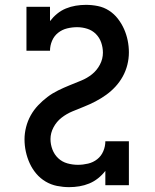

<svg xmlns="http://www.w3.org/2000/svg" viewBox="-20 -763 640 791"><path d="M265 8Q240 8 215 3Q190 -2 168 -15Q146 -28 129.5 -47.5Q113 -67 102.5 -90Q92 -113 86.5 -138Q81 -163 81 -189Q81 -214 87.5 -239.5Q94 -265 106.5 -287.5Q119 -310 137 -329Q155 -348 175.5 -363.5Q196 -379 219.5 -390.5Q243 -402 266.5 -411.5Q290 -421 314.5 -431Q339 -441 359 -457Q379 -473 391.5 -496.5Q404 -520 404 -546Q404 -567 397 -587.5Q390 -608 375 -623Q360 -638 339.5 -644.5Q319 -651 298 -651Q277 -651 256.5 -646Q236 -641 219.5 -628Q203 -615 194.5 -595Q186 -575 186 -554H89V-735H186V-676Q199 -693 215.5 -706.5Q232 -720 251.5 -728Q271 -736 292 -739.5Q313 -743 334 -743Q359 -743 383.5 -738Q408 -733 429 -719.5Q450 -706 465.5 -686Q481 -666 491 -643.5Q501 -621 506 -596.5Q511 -572 511 -547Q511 -521 504.5 -495.5Q498 -470 485.5 -447.5Q473 -425 455.5 -406Q438 -387 417 -372Q396 -357 373 -345Q350 -333 326 -323.5Q302 -314 278 -304Q254 -294 233.5 -278Q213 -262 200.5 -238.5Q188 -215 188 -190Q188 -168 196 -147Q204 -126 220 -111Q236 -96 257.5 -90Q279 -84 301 -84Q322 -84 343 -89Q364 -94 380.5 -107Q397 -120 405.5 -140Q414 -160 414 -181H511V0H414V-59Q401 -42 384 -28.5Q367 -15 347.5 -7Q328 1 307 4.5Q286 8 265 8Z"/></svg>

Font: Iosevka Slab Semibold Extended
Style: Regular
Weight: 600
Width: 7
Monospace: yes
Designer: Belleve Invis
Foundry: Belleve Invis
Version: Version 11.1.0; ttfautohint (v1.8.3)